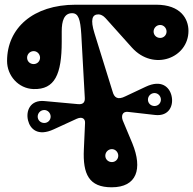

<svg xmlns="http://www.w3.org/2000/svg" viewBox="-20 -780 820 815"><path d="M10 -521C10 -459 58 -404 122 -402C213 -399 242 -465 242 -603V-647C242 -691 252 -724 286 -724C313 -724 321 -698 325 -635L340 -364C341 -345 332 -336 311 -338L169 -351C108 -357 89 -309 99 -269C108 -232 141 -200 208 -231L306 -276C329 -286 342 -276 341 -258L336 -146C331 -40 358 15 454 15C561 15 586 -63 542 -171L501 -269C494 -288 499 -308 524 -305L638 -292C699 -285 718 -334 708 -374C699 -411 665 -443 599 -412L512 -371C480 -355 465 -365 458 -391L381 -639C363 -697 371 -719 398 -719C407 -719 418 -714 428 -703L540 -578C632 -476 780 -534 780 -649C780 -700 747 -760 643 -760H301C120 -760 10 -660 10 -521ZM636 -330C620 -330 608 -342 608 -357C608 -372 620 -385 636 -385C651 -385 663 -372 663 -357C663 -342 651 -330 636 -330ZM123 -508C107 -508 95 -520 95 -535C95 -550 107 -563 123 -563C138 -563 150 -550 150 -535C150 -520 138 -508 123 -508ZM660 -619C644 -619 632 -631 632 -646C632 -661 644 -674 660 -674C675 -674 687 -661 687 -646C687 -631 675 -619 660 -619ZM455 -92C439 -92 427 -104 427 -119C427 -134 439 -147 455 -147C470 -147 482 -134 482 -119C482 -104 470 -92 455 -92ZM168 -258C152 -258 140 -270 140 -285C140 -300 152 -313 168 -313C183 -313 195 -300 195 -285C195 -270 183 -258 168 -258Z"/></svg>

Font: Pilowlava Atome
Style: Regular
Weight: 500
Designer: Anton Moglia, Jérémy Landes, Maksym Kobuzan (Cyrillic), Velvetyne Type Foundry
Foundry: Anton Moglia, Jérémy Landes, Velvetyne Type Foundry
Version: Version 1.002;Glyphs 3.3 (3303)